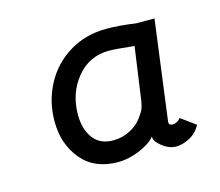

<svg xmlns="http://www.w3.org/2000/svg" viewBox="-59 -762 535 466"><g transform="rotate(-15 208.5 -529.0)"><path d="M62 -504Q62 -555 85 -597.5Q108 -640 149 -664.5Q190 -689 241 -689Q275 -689 315 -683H361L328 -432V-431Q328 -423 338 -423Q343 -423 349 -426.5Q355 -430 357 -434L394 -407Q384 -388 366 -378.5Q348 -369 332 -369Q314 -369 296.5 -383Q279 -397 281 -408Q268 -392 240 -380.5Q212 -369 186 -369Q127 -369 94.5 -408Q62 -447 62 -504ZM266 -466Q273 -475 275.5 -485Q278 -495 278 -496L297 -631Q250 -636 234 -636Q184 -636 152.5 -597.5Q121 -559 121 -505Q121 -469 138 -446Q155 -423 188 -423Q212 -423 233 -434.5Q254 -446 266 -466Z"/></g></svg>

Font: Bellota Text
Style: Italic
Weight: 400
Italic angle: -7.5°
Designer: Kemie Guaida
Foundry: Kemie Guaida
Version: Version 4.001